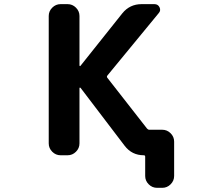

<svg xmlns="http://www.w3.org/2000/svg" viewBox="-20 -775 1040 933"><path d="M371.1 -348.6Q369.1 -349.6 367.7 -349.1Q366.2 -348.6 366.2 -347.7V-78.1Q366.2 -54.7 349.1 -37.6Q332 -20.5 308.6 -20.5H274.4Q251 -20.5 233.9 -37.6Q216.8 -54.7 216.8 -78.1V-697.3Q216.8 -720.7 233.9 -737.8Q251 -754.9 274.4 -754.9H308.6Q332 -754.9 349.1 -737.8Q366.2 -720.7 366.2 -697.3V-457Q366.2 -455.1 368.2 -454.1Q370.1 -453.1 371.1 -455.1L574.2 -710Q610.4 -754.9 668 -754.9H730.5Q748 -754.9 755.4 -739.3Q762.7 -723.6 751 -710.9L502 -408.2Q497.1 -402.3 502 -396.5L694.3 -150.4Q699.2 -144.5 706.1 -144.5H768.6Q792 -144.5 809.1 -127.4Q826.2 -110.4 826.2 -86.9V80.1Q826.2 103.5 809.1 120.6Q792 137.7 768.6 137.7H743.2Q719.7 137.7 702.6 120.6Q685.5 103.5 685.5 80.1V-13.7Q685.5 -20.5 678.7 -20.5Q621.1 -20.5 585.9 -66.4Z"/></svg>

Font: Gen Jyuu Gothic Monospace Bold
Style: Bold
Weight: 700
Designer: [Source Han Sans]
Ryoko NISHIZUKA  (kana & ideographs); Paul D. Hunt (Latin, Greek & Cyrillic); Wenlong ZHANG  (bopomofo
Version: Version 1.002.20150607